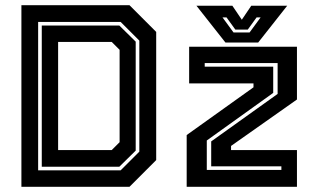

<svg xmlns="http://www.w3.org/2000/svg" viewBox="-20 -720 1220 740"><path d="M62.5 0V-700H479L582 -597V-103L479 0ZM204 -141.5H410.5L441 -172V-528L410.5 -558.5H204ZM127 -63.5H445L517 -135.5V-563.5L445 -635.5H127ZM141 -77.5V-621.5H440L503 -559.5V-139.5L440 -77.5ZM777 -65H1064.5V-79H794V-175L1050 -358V-477H769V-463H1033V-362L777 -178.5ZM699.5 0V-199.5L957 -383.5V-398.5H709V-540H1124.5V-336.5L870.5 -157.5V-141.5H1124.5V0ZM849 -556 737 -698H875.5L912 -644L948.5 -698H1087L975 -556ZM880 -595H942L984.5 -653H969L935 -606H887L853 -653H837.5Z"/></svg>

Font: Tourney
Style: Bold
Weight: 700
Designer: Tyler Finck
Foundry: Etcetera Type Co
Version: Version 1.015